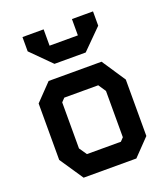

<svg xmlns="http://www.w3.org/2000/svg" viewBox="-147 -920 894 1023"><g transform="rotate(-20 300.0 -408.0)"><path d="M151 -548 60 -453.5V-133.5L150 0H449L540 -94.5V-414.5L451 -548ZM180 -155V-416L199 -436H391.5L420 -393.5V-131L402 -112H209.5ZM100 -734.5V-815.5H220V-723H380.5V-815.5H500V-734.5L388.5 -623H211.5Z"/></g></svg>

Font: Kode
Style: Regular
Weight: 400
Monospace: yes
Designer: Isa Ozler
Foundry: Kadena LLC
Version: Version 1.000;gftools[0.9.28]